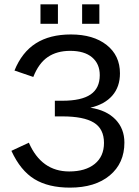

<svg xmlns="http://www.w3.org/2000/svg" viewBox="-20 -857 644 887"><path d="M303.2 9.8Q203.6 9.8 139.2 -29.5Q74.7 -68.8 32.7 -160.2L113.3 -197.8Q171.4 -64.9 299.8 -64.9Q374.5 -64.9 417.5 -99.6Q460.4 -134.3 460.4 -196.8Q460.4 -261.7 413.6 -290.5Q366.7 -319.3 268.1 -319.3H233.4V-391.6H268.1Q356.4 -391.6 398.7 -420.7Q440.9 -449.7 440.9 -509.8Q440.9 -562 405.5 -592Q370.1 -622.1 304.2 -622.1Q242.7 -622.1 200.7 -593.5Q158.7 -564.9 133.8 -501.5L46.9 -531.2Q81.1 -615.7 145.5 -656.7Q210 -697.8 307.6 -697.8Q411.1 -697.8 472.7 -649.2Q534.2 -600.6 534.2 -518.1Q534.2 -456.1 499 -415.5Q463.9 -375 397.5 -359.4Q471.7 -348.1 513.2 -305.4Q554.7 -262.7 554.7 -198.2Q554.7 -103 487.1 -46.6Q419.4 9.8 303.2 9.8ZM359.4 -747.1V-836.9H439V-747.1ZM167 -747.1V-836.9H247.6V-747.1Z"/></svg>

Font: Arial
Style: Regular
Weight: 400
Designer: Steve Matteson
Foundry: Ascender Corporation
Version: Version 2.00.3